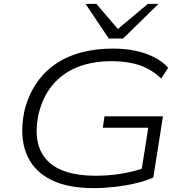

<svg xmlns="http://www.w3.org/2000/svg" viewBox="-20 -964 956 992"><path d="M462 8Q324 8 236 -39Q148 -86 114.5 -174.5Q81 -263 105 -386Q124 -466 164 -527.5Q204 -589 263 -630.5Q322 -672 398 -692.5Q474 -713 562 -713Q624 -713 678 -702Q732 -691 775.5 -669Q819 -647 849 -614L813 -558Q765 -605 702.5 -626.5Q640 -648 558 -648Q456 -648 378.5 -616.5Q301 -585 250 -523Q199 -461 178 -369Q148 -215 223.5 -135.5Q299 -56 475 -56Q541 -56 606.5 -66.5Q672 -77 730 -98L709 -69L746 -304H511L520 -363H822L772 -47Q735 -30 683 -17.5Q631 -5 573.5 1.5Q516 8 462 8ZM542 -765 422 -944H478L589 -814L744 -944H799L616 -765Z"/></svg>

Font: Nunito Sans 10pt Expanded Light
Style: Italic
Weight: 300
Width: 7
Italic angle: -9°
Designer: Vernon Adams
Foundry: Vernon Adams
Version: Version 3.101;gftools[0.9.27]